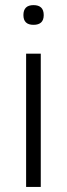

<svg xmlns="http://www.w3.org/2000/svg" viewBox="-20 -741 265 761"><path d="M112.8 -720.7Q153.3 -720.7 153.3 -681.2Q153.3 -642.6 112.8 -642.6Q72.8 -642.6 72.8 -681.2Q72.8 -720.7 112.8 -720.7ZM141.6 -528.3V0H83.5V-528.3Z"/></svg>

Font: Mardoto Light
Style: Regular
Weight: 400
Designer: Christian Robertson, Vahan Hovhannisyan
Foundry: Google
Version: Version 1.000